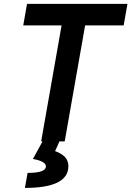

<svg xmlns="http://www.w3.org/2000/svg" viewBox="-20 -713 663 968"><path d="M187.5 0 290.5 -585H97.2L116.2 -693.4H622.6L603.5 -585H409.2L306.2 0ZM105.5 234.4 119.1 158.7Q211.4 158.7 211.4 126Q211.4 100.1 146 88.4L207.5 -23.9L279.3 1L257.8 48.8Q291 61 307.9 79.1Q324.7 97.2 324.7 125Q324.7 234.4 105.5 234.4Z"/></svg>

Font: Cascadia Code PL SemiBold
Style: Italic
Weight: 600
Italic angle: -10°
Monospace: yes
Designer: Aaron Bell
Foundry: Saja Typeworks
Version: Version 2404.023; ttfautohint (v1.8.4)